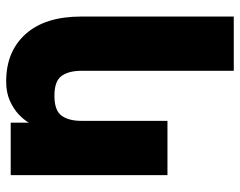

<svg xmlns="http://www.w3.org/2000/svg" viewBox="-98 -464 777 622"><g transform="rotate(-90 291.0 -153.5)"><path d="M372.1 214.8V-279.3Q372.1 -319.8 355.5 -343Q338.9 -366.2 291 -366.2Q243.7 -366.2 226.8 -343Q210 -319.8 210 -279.3V0H34.2V-507.8H204.1V-449.2Q212.9 -464.4 230.2 -481.2Q247.6 -498 274.4 -510.3Q301.3 -522.5 337.9 -522.5Q434.6 -522.5 491.2 -459.5Q547.9 -396.5 547.9 -279.3V214.8Z"/></g></svg>

Font: Giphurs Black
Style: Regular
Weight: 900
Version: Version 0.920; ttfautohint (v1.8.4.7-5d5b)